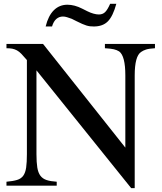

<svg xmlns="http://www.w3.org/2000/svg" viewBox="-20 -967 845 1000"><path d="M663.1 12.7 169.9 -600.6V-164.1Q169.9 -121.1 174.3 -94.2Q178.7 -67.4 190.4 -51.8Q202.1 -36.1 222.7 -29.3Q243.2 -22.5 275.4 -20.5V0H13.7V-20.5Q47.9 -23.4 68.8 -29.8Q89.8 -36.1 101.1 -51.8Q112.3 -67.4 116.2 -94.2Q120.1 -121.1 120.1 -164.1V-654.3Q103.5 -673.8 91.8 -686Q80.1 -698.2 68.4 -704.6Q56.6 -710.9 43.9 -713.4Q31.2 -715.8 13.7 -715.8V-738.3H204.1L632.8 -198.2V-574.2Q632.8 -675.8 600.6 -699.2Q587.9 -707 572.8 -710.4Q557.6 -713.9 526.4 -715.8V-738.3H787.1V-715.8Q755.9 -713.9 740.7 -709Q725.6 -704.1 714.8 -696.3Q681.6 -674.8 681.6 -574.2V12.7ZM585.9 -947.3Q568.4 -882.8 542 -856Q515.6 -829.1 468.8 -829.1Q458 -829.1 449.2 -830.1Q440.4 -831.1 430.7 -834Q420.9 -836.9 408.7 -842.3Q396.5 -847.7 378.9 -856.4L353.5 -869.1Q339.8 -874 329.1 -877.4Q318.4 -880.9 307.6 -880.9Q288.1 -880.9 273.4 -868.2Q258.8 -855.5 251 -829.1H217.8Q231.4 -884.8 260.3 -913.6Q289.1 -942.4 331.1 -942.4Q368.2 -942.4 408.2 -921.9L435.5 -908.2Q451.2 -900.4 466.8 -896Q482.4 -891.6 495.1 -891.6Q514.6 -891.6 527.3 -903.8Q540 -916 553.7 -947.3Z"/></svg>

Font: Jomolhari
Style: Regular
Weight: 400
Designer: Christopher J. Fynn
Foundry: Christopher  J.  Fynn (Karma Drubgy¸ Tenzin).
Version: Version 1.000